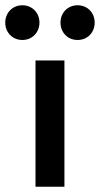

<svg xmlns="http://www.w3.org/2000/svg" viewBox="-74 -710 380 730"><path d="M61 0H171V-480H61ZM-54 -624C-54 -587 -27 -558 11 -558C49 -558 76 -587 76 -624C76 -661 49 -690 11 -690C-27 -690 -54 -661 -54 -624ZM156 -624C156 -587 183 -558 221 -558C259 -558 286 -587 286 -624C286 -661 259 -690 221 -690C183 -690 156 -661 156 -624Z"/></svg>

Font: MV Cash Medium
Style: Regular
Weight: 500
Designer: Rodrigo Fuenzalida
Foundry: fragTYPE
Version: Version 1.100;Glyphs 3.1.2 (3151)